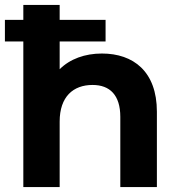

<svg xmlns="http://www.w3.org/2000/svg" viewBox="-20 -762 729 782"><path d="M410 -681H223V-742H75V-681H0V-593H75V0H223V-267C223 -368 278 -416 357 -416C428 -416 470 -374 470 -286V0H619V-307C619 -471 523 -544 395 -544C326 -544 265 -522 223 -480V-593H410Z"/></svg>

Font: Montserrat-Alt1
Style: Bold
Weight: 700
Designer: Differentunic
Foundry: Differentunic
Version: Version 7.222